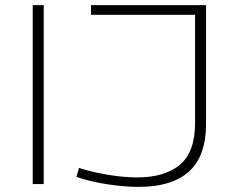

<svg xmlns="http://www.w3.org/2000/svg" viewBox="-20 -720 912 751"><path d="M108 0V-700H151V0ZM279 -28 289 -63Q343 -46 404.5 -36Q466 -26 516 -26Q624 -26 683.5 -75.5Q743 -125 743 -239V-662H336V-700H786V-236Q786 -109 719 -49Q652 11 523 11Q467 11 401 1Q335 -9 279 -28Z"/></svg>

Font: Georama Extended ExtraLight
Style: Regular
Weight: 200
Width: 7
Designer: Jean-Baptiste Levee
Foundry: Production Type
Version: Version 1.000